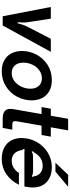

<svg xmlns="http://www.w3.org/2000/svg" viewBox="692 -1496 814 2239"><g transform="rotate(90 1099.5 -376.0)"><path d="M169 0 61 -561H197L240 -280Q242 -265 242 -240Q242 -226 240 -198L239 -175H251L257 -196Q262 -216 269 -237Q276 -258 287 -280L432 -561H584L277 0Z M574 -225Q574 -313 616 -393Q658 -473 735.5 -523Q813 -573 914 -573Q991 -573 1044 -542Q1097 -511 1123.5 -457.5Q1150 -404 1150 -337Q1150 -250 1108 -169.5Q1066 -89 988.5 -39Q911 11 810 11Q733 11 680 -20Q627 -51 600.5 -104.5Q574 -158 574 -225ZM1014 -324Q1014 -384 981.5 -420.5Q949 -457 893 -457Q841 -457 799 -426.5Q757 -396 733.5 -346Q710 -296 710 -240Q710 -178 743 -141.5Q776 -105 831 -105Q883 -105 925 -136.5Q967 -168 990.5 -218.5Q1014 -269 1014 -324Z M1361 0Q1249 0 1249 -89Q1249 -105 1252 -123L1310 -453H1228L1247 -561H1329L1365 -763H1500L1464 -561H1573L1554 -453H1445L1394 -164Q1392 -150 1392 -143Q1392 -128 1400.5 -120Q1409 -112 1431 -112H1492L1472 0Z M1589 -219Q1589 -313 1634 -394.5Q1679 -476 1757 -524.5Q1835 -573 1928 -573Q1994 -573 2048 -549Q2102 -525 2134 -474.5Q2166 -424 2166 -350Q2166 -316 2159 -282L2154 -253H1798Q1792 -253 1765 -253Q1738 -253 1722 -256L1716 -241Q1724 -239 1726.5 -233.5Q1729 -228 1731 -216Q1732 -213 1733.5 -204Q1735 -195 1739 -187Q1752 -148 1781.5 -126.5Q1811 -105 1854 -105Q1900 -105 1937 -128.5Q1974 -152 1996 -189H2134Q2091 -100 2013 -44.5Q1935 11 1829 11Q1755 11 1700.5 -18Q1646 -47 1617.5 -99Q1589 -151 1589 -219ZM1749 -339Q1766 -348 1778 -351Q1790 -354 1806 -354H1979Q1995 -354 2007 -351Q2019 -348 2034 -339L2045 -353Q2037 -358 2035 -362.5Q2033 -367 2033 -375Q2033 -377 2031 -386.5Q2029 -396 2022 -406Q2008 -435 1979.5 -450.5Q1951 -466 1914 -466Q1876 -466 1842.5 -451Q1809 -436 1785 -406Q1773 -393 1762 -374Q1758 -366 1754.5 -361.5Q1751 -357 1742 -353ZM1981 -615H1877L2018 -763H2157Z"/></g></svg>

Font: Open Sauce Sans
Style: Bold Italic
Weight: 700
Italic angle: -10°
Designer: Alfredo Marco Pradil
Foundry: Creative Sauce Fz LLC
Version: Version 1.477